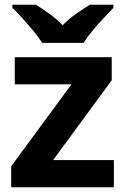

<svg xmlns="http://www.w3.org/2000/svg" viewBox="-20 -786 528 806"><path d="M458 0H27V-88L280 -432H42V-546H449V-449L203 -114H458ZM157 -606Q143 -629 120.5 -656Q98 -683 74.5 -709Q51 -735 32 -753V-766H131Q157 -750 187 -728.5Q217 -707 243 -680Q269 -707 300 -728.5Q331 -750 357 -766H456V-753Q438 -735 414 -709Q390 -683 367.5 -656Q345 -629 331 -606Z"/></svg>

Font: Noto Sans Bengali UI
Style: Bold
Weight: 700
Designer: Jelle Bosma - Monotype Design Team
Foundry: Monotype Imaging Inc.
Version: Version 2.003; ttfautohint (v1.8.4.7-5d5b)